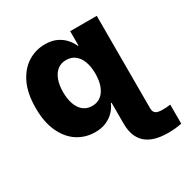

<svg xmlns="http://www.w3.org/2000/svg" viewBox="-172 -698 1029 1057"><g transform="rotate(-30 342.5 -169.0)"><path d="M598.6 212.4Q503.9 212.4 457.3 170.7Q410.6 128.9 410.6 45.9V-104H579.1V44.9Q579.1 67.4 591.6 76.9Q604 86.4 634.3 86.4Q647 86.4 659.9 85.7Q672.9 85 685.1 83V203.6Q667.5 208 645.5 210.2Q623.5 212.4 598.6 212.4ZM253.4 8.3Q191.9 8.3 142.3 -23.4Q92.8 -55.2 63.5 -117.4Q34.2 -179.7 34.2 -270.5Q34.2 -364.7 64.7 -426.8Q95.2 -488.8 144.8 -519.3Q194.3 -549.8 252.9 -549.8Q294.9 -549.8 325.2 -535.6Q355.5 -521.5 375.5 -499Q395.5 -476.6 406.2 -451.7H410.2V-542.5H579.1V0H411.1V-87.4H406.2Q395.5 -62 375 -40.3Q354.5 -18.6 324.2 -5.1Q293.9 8.3 253.4 8.3ZM310.5 -125Q343.3 -125 366.2 -143.1Q389.2 -161.1 401.4 -193.8Q413.6 -226.6 413.6 -271Q413.6 -315.9 401.4 -348.4Q389.2 -380.9 366.2 -398.7Q343.3 -416.5 310.5 -416.5Q277.8 -416.5 255.1 -398.4Q232.4 -380.4 220.5 -347.7Q208.5 -314.9 208.5 -271Q208.5 -227.1 220.5 -194.1Q232.4 -161.1 255.1 -143.1Q277.8 -125 310.5 -125Z"/></g></svg>

Font: Inter 16pt ExtraBold
Style: Regular
Weight: 800
Version: Version 4.001;git-66647c0bb